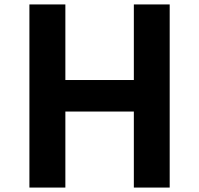

<svg xmlns="http://www.w3.org/2000/svg" viewBox="-20 -845 898 865"><path d="M274.5 0V-342.5H583V0H744.5V-825H583V-484.5H274.5V-825H112.5V0Z"/></svg>

Font: Spartan
Style: Bold
Weight: 700
Designer: Matt Bailey, Mirko Velimirovic
Foundry: Matt Bailey
Version: Version 1.003